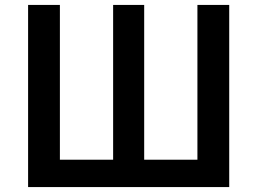

<svg xmlns="http://www.w3.org/2000/svg" viewBox="-20 -759 1043 779"><path d="M94 0V-739H223V-111H439V-739H565V-111H781V-739H910V0Z"/></svg>

Font: Noto Sans SC SemiBold
Style: Regular
Weight: 600
Designer: Ryoko NISHIZUKA 西塚涼子 (kana, bopomofo & ideographs); Paul D. Hunt (Latin, Greek & Cyrillic); Sandoll Communications 산돌커뮤니
Foundry: Adobe
Version: Version 2.004-H2;hotconv 1.0.118;makeotfexe 2.5.65603